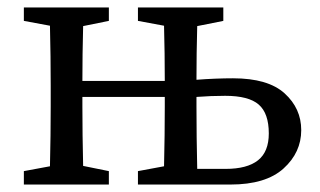

<svg xmlns="http://www.w3.org/2000/svg" viewBox="-20 -495 858 515"><path d="M507 -210Q507 -174 507.5 -127Q508 -80 509 -42H585Q643 -42 672 -65Q701 -88 701 -137Q701 -191 674 -214.5Q647 -238 584 -238Q546 -238 507 -235ZM350 -439V-475H579V-439L509 -425Q508 -392 507.5 -353Q507 -314 507 -281Q532 -283 557.5 -284Q583 -285 605 -285Q699 -285 743.5 -244.5Q788 -204 788 -146Q788 -86 740.5 -43Q693 0 598 0H350V-36L420 -49Q421 -87 421.5 -131.5Q422 -176 422 -210V-235H201V-210Q201 -176 201.5 -132Q202 -88 203 -50L272 -36V0H44V-36L114 -49Q115 -87 115.5 -131.5Q116 -176 116 -210V-265Q116 -299 115.5 -344Q115 -389 114 -426L44 -439V-475H272V-439L203 -425Q202 -391 201.5 -351Q201 -311 201 -278H422Q422 -311 421.5 -351.5Q421 -392 420 -426Z"/></svg>

Font: Source Serif 4
Style: Regular
Weight: 400
Designer: Frank Grießhammer
Foundry: Adobe
Version: Version 4.005;hotconv 1.1.0;makeotfexe 2.6.0